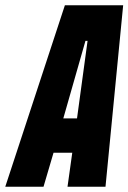

<svg xmlns="http://www.w3.org/2000/svg" viewBox="-66 -708 487 728"><path d="M-46 0 180 -688H401L334 0H190L208 -129H137L99 0ZM174 -259H226L266 -553H258Z"/></svg>

Font: Saira ExtraCondensed Black
Style: Italic
Weight: 900
Width: 2
Italic angle: -12°
Designer: Hector Gatti with collaboration of the Omnibus-Type team
Foundry: Omnibus-Type
Version: Version 1.101